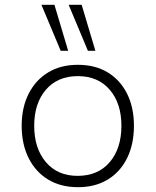

<svg xmlns="http://www.w3.org/2000/svg" viewBox="-20 -769 646 797"><path d="M304 8Q232 8 180 -23.5Q128 -55 99 -112.5Q70 -170 70 -247Q70 -323 99 -380Q128 -437 180 -468.5Q232 -500 303 -500Q375 -500 427 -468.5Q479 -437 507.5 -380Q536 -323 536 -247Q536 -170 507.5 -112.5Q479 -55 427 -23.5Q375 8 304 8ZM302 -39Q387 -39 435.5 -96Q484 -153 484 -247Q484 -340 435.5 -396.5Q387 -453 303 -453Q219 -453 170.5 -396.5Q122 -340 122 -247Q122 -153 170.5 -96Q219 -39 302 -39ZM345 -558 265 -749H319L376 -558ZM232 -558 152 -749H206L263 -558Z"/></svg>

Font: Nunito Sans 7pt ExtraLight
Style: Regular
Weight: 250
Designer: Vernon Adams
Foundry: Vernon Adams
Version: Version 3.101;gftools[0.9.27]